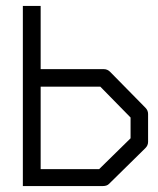

<svg xmlns="http://www.w3.org/2000/svg" viewBox="-20 -679 532 647"><path d="M57 -52V-659H117V-446H330Q342 -446 351 -437L470 -316Q479 -307 479 -295V-201Q479 -189 470 -180L347 -59Q340 -52 326 -52ZM117 -109H314L420 -213V-283L318 -387H117Z"/></svg>

Font: IBM 3270 Semi-Condensed
Style: Condensed
Weight: 400
Monospace: yes
Version: Version 2.3.1